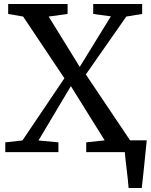

<svg xmlns="http://www.w3.org/2000/svg" viewBox="-20 -763 756 963"><path d="M625 180Q623.5 160 621 136.2Q618.5 112.5 615.5 88.2Q612.5 64 610 41.2Q607.5 18.5 606 0L560.5 -59H716Q714 -39 711.5 -14.8Q709 9.5 706.5 35.2Q704 61 701.2 87Q698.5 113 695.8 136.8Q693 160.5 691 180ZM92.5 -58.5 303 -370.5 96 -680 21 -693V-743H319V-693L224 -680L380 -427.5L536 -681L447.5 -693V-743H693V-693L613.5 -680L410.5 -389.5L632.5 -59L709.5 -49V0H412.5V-49L505 -59L335.5 -331L173 -58.5L273 -49V0H6.5V-49Z"/></svg>

Font: Merriweather 20pt
Style: Regular
Weight: 400
Version: Version 2.100